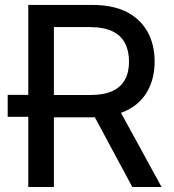

<svg xmlns="http://www.w3.org/2000/svg" viewBox="-20 -747 694 767"><path d="M151.6 -367.9H10.7V-280.5H151.6ZM195.3 0V-638.8H338.8C413.7 -638.8 458.1 -615.4 479.4 -574.2C490.1 -553.6 495.4 -529.1 495.4 -501.1C495.4 -445.3 475.1 -404.8 429.7 -383.5C406.6 -372.9 376.8 -367.5 340.2 -367.5H150.6V-278.4H347.7C460.2 -278.4 533.7 -317.8 570.3 -384.9C588.4 -418.3 597.7 -457 597.7 -501.1C597.7 -589.1 561.4 -659.8 487.6 -698.5C450.6 -717.7 404.1 -727.3 347.7 -727.3H93V0ZM332.4 -327.8 508.5 0H625.4L446 -327.8Z"/></svg>

Font: Inter 465
Style: Regular
Weight: 400
Designer: Rasmus Andersson
Foundry: rsms
Version: Version 3.019;Glyphs 3.1.2 (3151)